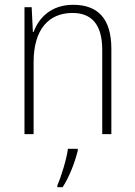

<svg xmlns="http://www.w3.org/2000/svg" viewBox="-20 -559 562 800"><path d="M285 -539C193 -539 142 -485 120 -426H117L112 -529H82V0H120V-300C120 -438 184 -505 282 -505C361 -505 406 -458 406 -351V0H444V-356C444 -482 387 -539 285 -539ZM304 69V61H263C258 103 234 180 219 213V221H241C270 176 292 117 304 69Z"/></svg>

Font: Noto Sans Malayalam SemiCondensed ExtraLight
Style: Regular
Weight: 200
Width: 4
Designer: Jelle Bosma - Monotype Design Team
Foundry: Monotype Imaging Inc.
Version: Version 2.104